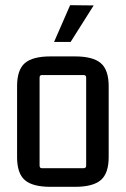

<svg xmlns="http://www.w3.org/2000/svg" viewBox="-20 -715 486 742"><path d="M189 -553 251 -695 342 -694 253 -553ZM46 -108V-382Q46 -445 76 -471Q106 -497 175 -497H270Q339 -497 369.5 -471Q400 -445 400 -382V-108Q400 -45 369.5 -19Q339 7 270 7H175Q106 7 76 -19Q46 -45 46 -108ZM303 -425H142Q133 -425 133 -415V-75Q133 -65 142 -65H303Q313 -65 313 -75V-415Q313 -425 303 -425Z"/></svg>

Font: Gemunu Libre Medium
Style: Regular
Weight: 500
Designer: Puspanada Ekanayake, Sola Matas, Pathum Egodawatta, Kosala Senevirathne
Foundry: mooniak
Version: Version 1.100